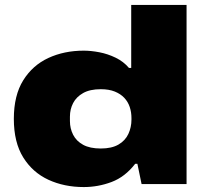

<svg xmlns="http://www.w3.org/2000/svg" viewBox="-20 -745 835 777"><path d="M319 12Q240 12 176 -17.5Q112 -47 74 -108Q36 -169 36 -264Q36 -359 74 -420Q112 -481 176 -510.5Q240 -540 319 -540Q348 -540 382 -533.5Q416 -527 448 -511.5Q480 -496 502 -470H511V-725H735V0H553L536 -82H527Q486 -29 431.5 -8.5Q377 12 319 12ZM388 -144Q432 -144 459.5 -160Q487 -176 499.5 -203Q512 -230 512 -261V-267Q512 -291 505 -312Q498 -333 483 -349Q468 -365 444.5 -374.5Q421 -384 388 -384Q344 -384 316.5 -368.5Q289 -353 276 -328Q263 -303 263 -273V-255Q263 -225 276 -199.5Q289 -174 316.5 -159Q344 -144 388 -144Z"/></svg>

Font: Archivo SemiBold Expanded Black
Style: Regular
Weight: 900
Width: 7
Version: Version 2.001